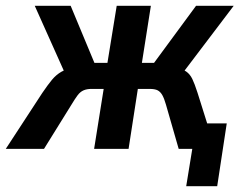

<svg xmlns="http://www.w3.org/2000/svg" viewBox="-57 -514 854 663"><path d="M586 129 607 0H568L582 -88H726L693 129ZM-37 0 89 -193Q108 -221 122.5 -238.5Q137 -256 155.5 -266.5Q174 -277 204 -282L174 -246L63 -494H187L269 -297H314L346 -494H464L433 -297H475L620 -494H750L562 -246L547 -283Q573 -276 586 -267Q599 -258 607 -241.5Q615 -225 625 -194L686 0H560L516 -153Q510 -174 503.5 -185.5Q497 -197 487.5 -202Q478 -207 459 -207H419L387 0H268L301 -207H259Q243 -207 231.5 -202Q220 -197 211 -185Q202 -173 190 -153L95 0Z"/></svg>

Font: Nunito Sans 10pt Condensed
Style: Bold Italic
Weight: 700
Width: 3
Italic angle: -9°
Designer: Vernon Adams
Foundry: Vernon Adams
Version: Version 3.101;gftools[0.9.27]